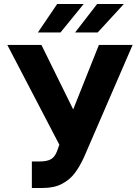

<svg xmlns="http://www.w3.org/2000/svg" viewBox="-20 -932 701 962"><path d="M139.6 -123H176.8Q206.1 -123 223.6 -129.2Q241.2 -135.3 251.5 -148.4Q261.7 -161.6 269.5 -184.6L277.3 -207L16.6 -707H187.5L346.7 -383.8L475.6 -707H644.5L401.4 -145.5Q379.9 -98.1 354.7 -64.7Q329.6 -31.2 290.3 -10.7Q251 9.8 195.3 9.8H139.6ZM466.8 -912.1H600.6L469.7 -769.5H356.4ZM266.6 -912.1H399.4L283.2 -769.5H169.9Z"/></svg>

Font: Pretendard ExtraBold
Style: Regular
Weight: 800
Designer: Base glyphs from Inter by Rasmus Andersson; Hangeul glyphs from Noto Sans CJK(Source Han Sans) by Jang Soo-young and Kan
Foundry: Kil Hyung-jin
Version: Version 1.309